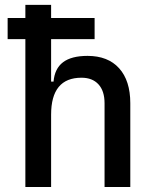

<svg xmlns="http://www.w3.org/2000/svg" viewBox="-20 -752 626 772"><path d="M10.7 -594.7V-679.7H360.4V-594.7ZM400.4 0V-336.9Q400.4 -386.2 376 -412.8Q351.6 -439.5 307.6 -439.5Q185.5 -439.5 185.5 -291L155.3 -423.8H195.3Q199.7 -476.1 233.4 -501.7Q267.1 -527.3 332 -527.3Q414.1 -527.3 459 -477.5Q503.9 -427.7 503.9 -336.9V0ZM82 0V-732.4H185.5V0Z"/></svg>

Font: Cascadia Mono
Style: Regular
Weight: 400
Monospace: yes
Designer: Aaron Bell
Foundry: Saja Typeworks
Version: Version 2404.023